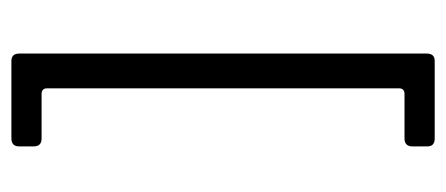

<svg xmlns="http://www.w3.org/2000/svg" viewBox="-243 -440 783 337"><g transform="rotate(-90 148.5 -271.5)"><path d="M60 87V61Q60 47 74 47H152Q162 47 162 37V-580Q162 -590 152 -590H74Q60 -590 60 -604V-629Q60 -643 74 -643H210Q223 -643 223 -629V86Q223 100 210 100H74Q60 100 60 87Z"/></g></svg>

Font: Rajdhani Medium
Style: Regular
Weight: 500
Designer: Satya Rajpurohit, Jyotish Sonowal
Foundry: Indian Type Foundry
Version: Version 1.201 February 1, 2022